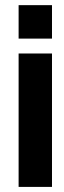

<svg xmlns="http://www.w3.org/2000/svg" viewBox="-20 -733 250 753"><path d="M53 0V-523.2H183.9V0ZM53 -581.6V-712.8H183.9V-581.6Z"/></svg>

Font: Orbitron
Style: Regular
Weight: 400
Designer: Matt McInerney
Foundry: The League of Moveable Type
Version: Version 2.001